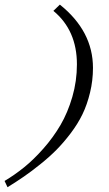

<svg xmlns="http://www.w3.org/2000/svg" viewBox="-44 -636 468 824"><path d="M-11.7 167.5 -24.4 140.6Q19 114.7 59.8 81.8Q100.6 48.8 142.6 1.2Q184.6 -46.4 215.6 -99.4Q246.6 -152.3 266.4 -220.2Q286.1 -288.1 286.1 -359.9Q286.1 -505.9 185.1 -589.4L212.9 -616.2Q355 -502.4 355 -344.7Q355 -290.5 342.5 -239Q330.1 -187.5 310.1 -146Q290 -104.5 259.3 -64Q228.5 -23.4 198.2 7.1Q168 37.6 128.7 69.1Q89.4 100.6 58.1 122.1Q26.9 143.6 -11.7 167.5Z"/></svg>

Font: Happy Times at the IKOB Italic
Style: Regular
Weight: 400
Designer: Lucas Le Bihan
Foundry: Lucas Le Bihan
Version: Version 1.000;PS 1.0;hotconv 1.0.88;makeotf.lib2.5.647800